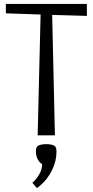

<svg xmlns="http://www.w3.org/2000/svg" viewBox="-20 -690 473 979"><path d="M10 0ZM187 -616 10 -622V-670H423V-609L246 -614L260 0H172ZM145 242Q165 225 180 199Q195 173 195 147Q181 139 172 121.5Q163 104 163 80Q163 57 178.5 51Q194 45 216 45Q238 45 253 51Q268 57 268 80Q268 116 258 146Q248 176 233 200Q218 224 200.5 241.5Q183 259 168 269L145 242Z"/></svg>

Font: Combo
Style: Regular
Weight: 400
Designer: Eduardo Rodriguez Tunni
Foundry: Eduardo Rodriguez Tunni
Version: Version 1.001